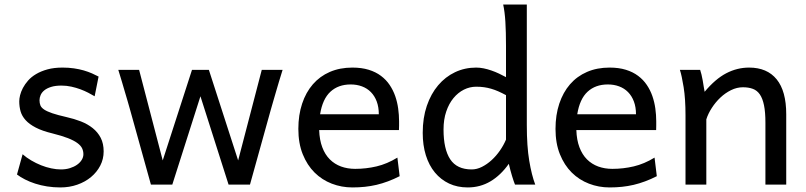

<svg xmlns="http://www.w3.org/2000/svg" viewBox="-20 -801 3497 833"><path d="M390.6 -383.3Q378.4 -390.6 362.8 -398.7Q347.2 -406.7 328.9 -413.6Q310.5 -420.4 289.8 -425Q269 -429.7 246.6 -429.7Q219.7 -429.7 201.4 -423.8Q183.1 -418 172.1 -408.9Q161.1 -399.9 156.2 -388.4Q151.4 -377 151.4 -366.2Q151.4 -353.5 155.3 -343.8Q159.2 -334 171.6 -325.7Q184.1 -317.4 207 -309.6Q230 -301.8 268.6 -293Q301.8 -285.6 331.1 -274.2Q360.4 -262.7 382.3 -245.1Q404.3 -227.5 417 -202.9Q429.7 -178.2 429.7 -144Q429.7 -110.8 415 -82.5Q400.4 -54.2 375 -33Q349.6 -11.7 315.4 0.2Q281.2 12.2 241.7 12.2Q211.9 12.2 184.3 7.8Q156.7 3.4 132.6 -4.4Q108.4 -12.2 88.4 -22.5Q68.4 -32.7 53.7 -43.9L78.1 -131.8Q94.7 -117.2 115.5 -105Q136.2 -92.8 158.2 -84Q180.2 -75.2 202.4 -70.6Q224.6 -65.9 244.1 -65.9Q265.6 -65.9 283.4 -71.5Q301.3 -77.1 314.2 -86.2Q327.1 -95.2 334.5 -107.2Q341.8 -119.1 341.8 -131.8Q341.8 -145.5 336.2 -157.5Q330.6 -169.4 315.7 -180.4Q300.8 -191.4 274.7 -201.7Q248.5 -211.9 207.5 -222.2Q163.1 -232.9 135 -247.6Q106.9 -262.2 91.1 -279.8Q75.2 -297.4 69.3 -317.9Q63.5 -338.4 63.5 -361.3Q63.5 -372.6 67.1 -387.7Q70.8 -402.8 79.3 -419.2Q87.9 -435.5 101.8 -451.4Q115.7 -467.3 136.7 -479.7Q157.7 -492.2 186 -500Q214.4 -507.8 251.5 -507.8Q277.8 -507.8 301 -504.4Q324.2 -501 343.5 -495.4Q362.8 -489.7 378.9 -482.7Q395 -475.6 407.7 -468.8Z M886.2 -498 1013.2 -105 1115.7 -498H1206.1Q1197.3 -470.2 1190.7 -448Q1184.1 -425.8 1178.2 -405.5Q1172.4 -385.3 1166.7 -366Q1161.1 -346.7 1154.8 -324.7L1064.5 0H971.7L849.6 -383.3L727.5 0H634.8L544.4 -324.7Q539.1 -344.2 533.4 -363.3Q527.8 -382.3 521.7 -402.8Q515.6 -423.3 508.8 -446.8Q502 -470.2 493.2 -498H583.5L686 -105L813 -498Z M1364.7 -236.8Q1366.2 -193.8 1378.2 -162.1Q1390.1 -130.4 1410.9 -109.6Q1431.6 -88.9 1459.7 -78.6Q1487.8 -68.4 1521 -68.4Q1568.4 -68.4 1613.8 -79.1Q1659.2 -89.8 1704.1 -117.2L1713.9 -36.6Q1688 -23.4 1663.1 -14.2Q1638.2 -4.9 1613.3 1Q1588.4 6.8 1562.7 9.5Q1537.1 12.2 1508.8 12.2Q1461.9 12.2 1419.4 -4.2Q1377 -20.5 1344.7 -52.5Q1312.5 -84.5 1293.5 -131.8Q1274.4 -179.2 1274.4 -241.7Q1274.4 -302.2 1290.8 -351.3Q1307.1 -400.4 1337.4 -435.3Q1367.7 -470.2 1411.1 -489Q1454.6 -507.8 1508.8 -507.8Q1548.8 -507.8 1579.6 -498.3Q1610.4 -488.8 1632.8 -471.9Q1655.3 -455.1 1670.4 -432.6Q1685.5 -410.2 1694.6 -384.3Q1703.6 -358.4 1707.5 -330.3Q1711.4 -302.2 1711.4 -274.9V-255.9Q1711.4 -243.7 1710.9 -236.8ZM1501.5 -434.6Q1447.8 -434.6 1413.6 -403.1Q1379.4 -371.6 1368.7 -305.2H1623.5Q1623.5 -336.4 1614.5 -360.6Q1605.5 -384.8 1589.1 -401.4Q1572.8 -418 1550.3 -426.3Q1527.8 -434.6 1501.5 -434.6Z M2175.3 -388.2Q2157.2 -397.9 2141.6 -404.8Q2126 -411.6 2110.8 -416Q2095.7 -420.4 2080.1 -422.6Q2064.5 -424.8 2045.9 -424.8Q2018.1 -424.8 1992.7 -412.1Q1967.3 -399.4 1947.5 -375.5Q1927.7 -351.6 1916 -317.1Q1904.3 -282.7 1904.3 -239.3Q1904.3 -153.8 1933.3 -109.9Q1962.4 -65.9 2026.4 -65.9Q2048.8 -65.9 2071 -77.1Q2093.3 -88.4 2113 -106.4Q2132.8 -124.5 2148.9 -147.7Q2165 -170.9 2175.3 -195.3ZM2265.6 -258.8Q2265.6 -166.5 2276.1 -103.8Q2286.6 -41 2302.2 0H2214.4Q2209 -12.7 2201.4 -37.8Q2193.8 -63 2187.5 -90.3Q2152.3 -40.5 2107.9 -14.2Q2063.5 12.2 2009.3 12.2Q1964.4 12.2 1928.5 -4.6Q1892.6 -21.5 1866.9 -52.5Q1841.3 -83.5 1827.6 -127.2Q1814 -170.9 1814 -224.6Q1814 -289.6 1831.8 -341.8Q1849.6 -394 1880.9 -430.9Q1912.1 -467.8 1954.3 -487.8Q1996.6 -507.8 2045.9 -507.8Q2061.5 -507.8 2078.4 -504.4Q2095.2 -501 2112.1 -495.1Q2128.9 -489.3 2145 -481.7Q2161.1 -474.1 2175.3 -466.3V-603Q2175.3 -662.1 2172.6 -706.3Q2169.9 -750.5 2163.1 -781.2H2265.6Z M2480.5 -236.8Q2481.9 -193.8 2493.9 -162.1Q2505.9 -130.4 2526.6 -109.6Q2547.4 -88.9 2575.4 -78.6Q2603.5 -68.4 2636.7 -68.4Q2684.1 -68.4 2729.5 -79.1Q2774.9 -89.8 2819.8 -117.2L2829.6 -36.6Q2803.7 -23.4 2778.8 -14.2Q2753.9 -4.9 2729 1Q2704.1 6.8 2678.5 9.5Q2652.8 12.2 2624.5 12.2Q2577.6 12.2 2535.2 -4.2Q2492.7 -20.5 2460.4 -52.5Q2428.2 -84.5 2409.2 -131.8Q2390.1 -179.2 2390.1 -241.7Q2390.1 -302.2 2406.5 -351.3Q2422.9 -400.4 2453.1 -435.3Q2483.4 -470.2 2526.9 -489Q2570.3 -507.8 2624.5 -507.8Q2664.6 -507.8 2695.3 -498.3Q2726.1 -488.8 2748.5 -471.9Q2771 -455.1 2786.1 -432.6Q2801.3 -410.2 2810.3 -384.3Q2819.3 -358.4 2823.2 -330.3Q2827.1 -302.2 2827.1 -274.9V-255.9Q2827.1 -243.7 2826.7 -236.8ZM2617.2 -434.6Q2563.5 -434.6 2529.3 -403.1Q2495.1 -371.6 2484.4 -305.2H2739.3Q2739.3 -336.4 2730.2 -360.6Q2721.2 -384.8 2704.8 -401.4Q2688.5 -418 2666 -426.3Q2643.6 -434.6 2617.2 -434.6Z M3300.8 0V-268.6Q3300.8 -314.5 3294.7 -344.2Q3288.6 -374 3276.6 -391.4Q3264.6 -408.7 3246.3 -415.5Q3228 -422.4 3203.1 -422.4Q3176.8 -422.4 3151.6 -409.9Q3126.5 -397.5 3105.5 -377.7Q3084.5 -357.9 3068.4 -333Q3052.2 -308.1 3044.4 -283.2V0H2954.1V-300.3Q2954.1 -372.6 2946 -422.6Q2938 -472.7 2929.7 -498H3017.6Q3020.5 -490.2 3023.4 -477.8Q3026.4 -465.3 3028.8 -451.7Q3031.2 -438 3033.2 -424.8L3037.1 -402.8Q3083.5 -458.5 3130.9 -483.2Q3178.2 -507.8 3230 -507.8Q3308.1 -507.8 3349.6 -456.8Q3391.1 -405.8 3391.1 -305.2V0Z"/></svg>

Font: Andika CyrE
Style: Regular
Weight: 400
Designer: Victor Gaultney, Annie Olsen, Julie Remington, Don Collingsworth, Eric Hays, Becca Hirsbrunner
Foundry: SIL International
Version: Version 5.000